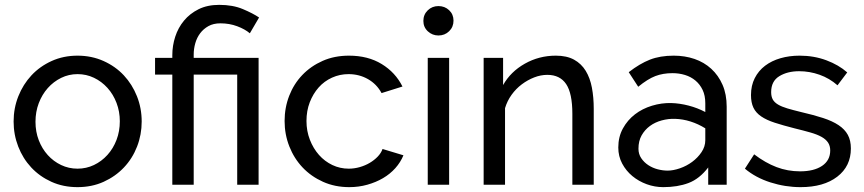

<svg xmlns="http://www.w3.org/2000/svg" viewBox="-20 -760 3554 790"><path d="M299 10Q240 10 191.5 -12Q143 -34 108.5 -71Q74 -108 55 -157Q36 -206 36 -260Q36 -315 55.5 -364Q75 -413 109.5 -450Q144 -487 192.5 -509Q241 -531 299 -531Q357 -531 406 -509Q455 -487 489.5 -450Q524 -413 543.5 -364Q563 -315 563 -260Q563 -206 544 -157Q525 -108 490 -71Q455 -34 406.5 -12Q358 10 299 10ZM126 -259Q126 -218 139.5 -183Q153 -148 176.5 -122Q200 -96 231.5 -81Q263 -66 299 -66Q335 -66 366.5 -81Q398 -96 422 -122.5Q446 -149 459.5 -184.5Q473 -220 473 -261Q473 -301 459.5 -336.5Q446 -372 422 -398.5Q398 -425 366.5 -440Q335 -455 299 -455Q263 -455 231.5 -439.5Q200 -424 176.5 -397.5Q153 -371 139.5 -335.5Q126 -300 126 -259Z M689 -453H618V-522H689V-533Q689 -572 701 -609Q713 -646 737 -675Q761 -704 797 -722Q833 -740 882 -740Q938 -740 979.5 -722.5Q1021 -705 1046 -688L1008 -623Q988 -640 956 -652Q924 -664 887 -664Q858 -664 837.5 -652.5Q817 -641 803.5 -623Q790 -605 783.5 -582Q777 -559 777 -536V-522H1044V0H956V-453H777V0H689Z M1151 -262Q1151 -317 1170 -366Q1189 -415 1224 -451.5Q1259 -488 1307.5 -509.5Q1356 -531 1416 -531Q1494 -531 1550.5 -496.5Q1607 -462 1636 -404L1550 -377Q1530 -414 1494 -434.5Q1458 -455 1414 -455Q1378 -455 1346 -440.5Q1314 -426 1291 -400Q1268 -374 1254.5 -339Q1241 -304 1241 -262Q1241 -221 1255 -185Q1269 -149 1292.5 -122.5Q1316 -96 1347.5 -81Q1379 -66 1415 -66Q1438 -66 1460.5 -72.5Q1483 -79 1501.5 -90Q1520 -101 1534 -115.5Q1548 -130 1554 -147L1640 -121Q1628 -92 1606.5 -68Q1585 -44 1556 -27Q1527 -10 1491.5 0Q1456 10 1417 10Q1358 10 1309 -12Q1260 -34 1225 -71Q1190 -108 1170.5 -157.5Q1151 -207 1151 -262Z M1740 0V-522H1828V0ZM1846 -675Q1846 -649 1828 -631.5Q1810 -614 1784 -614Q1759 -614 1740.5 -631Q1722 -648 1722 -674Q1722 -700 1740 -717.5Q1758 -735 1784 -735Q1810 -735 1828 -718Q1846 -701 1846 -675Z M2423 0H2335V-292Q2335 -376 2309.5 -414Q2284 -452 2232 -452Q2205 -452 2178 -441.5Q2151 -431 2127 -413Q2103 -395 2085 -370Q2067 -345 2058 -315V0H1970V-522H2050V-410Q2081 -465 2139.5 -498Q2198 -531 2267 -531Q2312 -531 2342 -514.5Q2372 -498 2390 -468.5Q2408 -439 2415.5 -399Q2423 -359 2423 -312Z M2709 10Q2674 10 2641 -2Q2608 -14 2582 -35.5Q2556 -57 2540 -87Q2524 -117 2524 -153Q2524 -197 2543 -231.5Q2562 -266 2592.5 -289.5Q2623 -313 2662.5 -325Q2702 -337 2742 -336Q2777 -335 2813.5 -325.5Q2850 -316 2882 -299V-335Q2882 -367 2871 -390Q2860 -413 2841.5 -428.5Q2823 -444 2798.5 -451.5Q2774 -459 2747 -459Q2708 -459 2676.5 -447Q2645 -435 2606 -403L2567 -463Q2612 -498 2654 -514.5Q2696 -531 2752 -531Q2798 -531 2837.5 -517.5Q2877 -504 2906.5 -477Q2936 -450 2953 -411Q2970 -372 2970 -321V0H2894V-71Q2858 -24 2813 -7Q2768 10 2709 10ZM2882 -183V-232Q2853 -250 2821.5 -260Q2790 -270 2758 -271Q2730 -272 2702.5 -264.5Q2675 -257 2654 -241.5Q2633 -226 2620 -203Q2607 -180 2607 -148Q2607 -126 2618.5 -109Q2630 -92 2647.5 -80.5Q2665 -69 2686 -63.5Q2707 -58 2727 -58Q2750 -58 2777.5 -67.5Q2805 -77 2828 -94Q2851 -111 2866.5 -134Q2882 -157 2882 -183Z M3274 10Q3211 10 3150 -9.5Q3089 -29 3045 -66L3083 -125Q3129 -90 3175 -72.5Q3221 -55 3272 -55Q3329 -55 3362.5 -77.5Q3396 -100 3396 -141Q3396 -160 3387 -173.5Q3378 -187 3360 -197Q3342 -207 3314 -215Q3286 -223 3249 -232Q3202 -244 3168 -255Q3134 -266 3112 -281Q3090 -296 3080 -317Q3070 -338 3070 -369Q3070 -408 3085.5 -438.5Q3101 -469 3128 -489.5Q3155 -510 3191.5 -520.5Q3228 -531 3270 -531Q3329 -531 3380 -512Q3431 -493 3466 -462L3426 -409Q3393 -438 3352 -452.5Q3311 -467 3268 -467Q3220 -467 3186.5 -446.5Q3153 -426 3153 -381Q3153 -363 3159.5 -351Q3166 -339 3181 -330Q3196 -321 3219.5 -314Q3243 -307 3276 -299Q3328 -287 3366.5 -274.5Q3405 -262 3430.5 -245Q3456 -228 3468.5 -205Q3481 -182 3481 -149Q3481 -76 3425 -33Q3369 10 3274 10Z"/></svg>

Font: IngvarSans
Style: Regular
Weight: 500
Version: Version 3.000